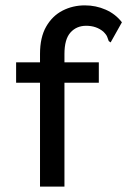

<svg xmlns="http://www.w3.org/2000/svg" viewBox="-20 -695 490 715"><path d="M129 -387H40V-463H129V-494Q129 -556 152 -596Q175 -636 213 -655.5Q251 -675 296 -675Q337 -675 373.5 -659Q410 -643 434 -612L397 -546L392 -537L385 -542Q382 -549 379.5 -557Q377 -565 365 -577Q339 -599 301 -599Q265 -599 242.5 -574Q220 -549 220 -494V-463H348V-387H220V0H129Z"/></svg>

Font: Inconsolata SemiCondensed SemiBold
Style: Regular
Weight: 600
Width: 4
Monospace: yes
Designer: Raph Levien, Cyreal, Brenton Simpson
Foundry: Raph Levien, Cyreal, Google
Version: Version 3.001; ttfautohint (v1.8.2.53-6de2)